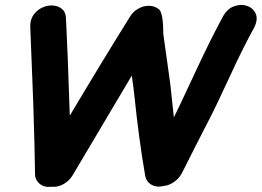

<svg xmlns="http://www.w3.org/2000/svg" viewBox="-20 -740 1039 762"><path d="M183 1Q207 4 230.5 -8.5Q254 -21 268 -44L503 -440Q510 -393 513 -363Q531 -188 556 -44Q560 -19 581 -7Q602 5 630 -2Q651 -4 671 -18Q691 -32 702 -53L759 -166L820 -285Q836 -316 890 -432Q943 -548 989 -631Q1005 -664 994.5 -686.5Q984 -709 959.5 -717Q935 -725 907.5 -714.5Q880 -704 863 -671Q817 -587 750 -443Q683 -299 670 -274L656 -405L628 -606Q628 -688 611 -703Q594 -717 570 -717Q549 -717 528.5 -705.5Q508 -694 496 -674Q377 -483 257 -281Q248 -552 242 -664Q242 -690 227.5 -703Q213 -716 192 -718Q171 -720 150 -711Q129 -702 114.5 -683Q100 -664 100 -636Q105 -505 112 -331Q118 -144 119 -53Q118 -27 137 -11Q156 5 183 1Z"/></svg>

Font: Balsamiq Sans
Style: Bold Italic
Weight: 700
Italic angle: -12°
Designer: Michael Angeles
Foundry: Balsamiq SRL
Version: Version 1.020; ttfautohint (v1.8.4.7-5d5b);gftools[0.9.26]